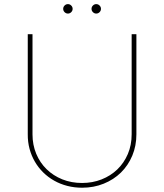

<svg xmlns="http://www.w3.org/2000/svg" viewBox="-20 -892 790 924"><path d="M113.6 -245.7V-727.3H136.4V-245.7Q136.4 -195 154.3 -152Q172.2 -109 204.2 -77.8Q236.2 -46.5 279.8 -28.9Q323.5 -11.4 375 -11.4Q425.4 -11.4 468.9 -28.6Q512.4 -45.8 544.6 -76.7Q576.7 -107.6 595.2 -150.7Q613.6 -193.9 613.6 -245.7V-727.3H636.4V-245.7Q636.4 -190.3 616.7 -143.1Q596.9 -95.9 562 -61.6Q527 -27.3 479 -8Q431.1 11.4 375 11.4Q338.1 11.4 304.2 2.7Q270.2 -6 241.1 -22.4Q212 -38.7 188.4 -61.8Q164.8 -84.9 148.1 -113.5Q131.4 -142 122.3 -175.4Q113.3 -208.8 113.6 -245.7ZM443.2 -872.2Q452.4 -872.2 459.2 -865.4Q465.9 -858.7 465.9 -849.4Q465.9 -840.2 459.2 -833.5Q452.4 -826.7 443.2 -826.7Q433.9 -826.7 427.2 -833.5Q420.5 -840.2 420.5 -849.4Q420.5 -858.7 427.2 -865.4Q433.9 -872.2 443.2 -872.2ZM306.8 -872.2Q316.1 -872.2 322.8 -865.4Q329.5 -858.7 329.5 -849.4Q329.5 -840.2 322.8 -833.5Q316.1 -826.7 306.8 -826.7Q297.6 -826.7 290.8 -833.5Q284.1 -840.2 284.1 -849.4Q284.1 -858.7 290.8 -865.4Q297.6 -872.2 306.8 -872.2Z"/></svg>

Font: Inter P Thin
Style: Regular
Weight: 100
Designer: Rasmus Andersson
Foundry: rsms
Version: Version 3.018;git-588b23468